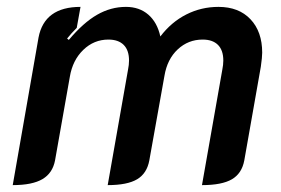

<svg xmlns="http://www.w3.org/2000/svg" viewBox="-20 -529 818 558"><path d="M92 -420Q109 -509 214 -509L203 -448Q187 -432 175 -417L180 -413Q222 -463 262 -486Q302 -509 346 -509Q385 -509 411 -486.5Q437 -464 446 -423Q478 -465 521.5 -487Q565 -509 615 -509Q674 -509 708 -473Q742 -437 742 -376Q742 -363 738 -335L690 -63Q683 -25 654 -8Q625 9 567 9L626 -326Q629 -341 629 -353Q629 -383 613.5 -398.5Q598 -414 569 -414Q527 -414 496.5 -385.5Q466 -357 458 -309L414 -63Q407 -25 378.5 -8Q350 9 293 9L352 -326Q355 -341 355 -353Q355 -383 339.5 -398.5Q324 -414 295 -414Q253 -414 222 -384Q191 -354 183 -306L140 -63Q133 -26 103.5 -8.5Q74 9 17 9Z"/></svg>

Font: K2D SemiBold
Style: Italic
Weight: 600
Italic angle: -10°
Designer: Katatrad Aksorn Co.,Ltd.
Foundry: Cadson Demak Co.,Ltd.
Version: Version 1.000; ttfautohint (v1.6)